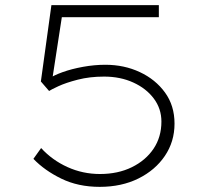

<svg xmlns="http://www.w3.org/2000/svg" viewBox="-20 -720 799 747"><path d="M368 7Q284 7 218.5 -25Q153 -57 110 -102L140 -144Q183 -97 242.5 -70Q302 -43 369 -43Q439 -43 493 -69.5Q547 -96 577.5 -141.5Q608 -187 608 -247Q608 -297 578.5 -336.5Q549 -376 498.5 -399Q448 -422 385 -422Q329 -422 282.5 -410Q236 -398 207 -384.5Q178 -371 171 -366L139 -403L180 -700H598V-653H195L223 -669L183 -409L167 -412Q189 -427 224 -439.5Q259 -452 303 -460Q347 -468 390 -468Q463 -468 524 -439.5Q585 -411 622 -360Q659 -309 659 -239Q659 -169 621.5 -113.5Q584 -58 518.5 -25.5Q453 7 368 7Z"/></svg>

Font: Lexend Zetta ExtraLight
Style: Regular
Weight: 250
Version: Version 1.007